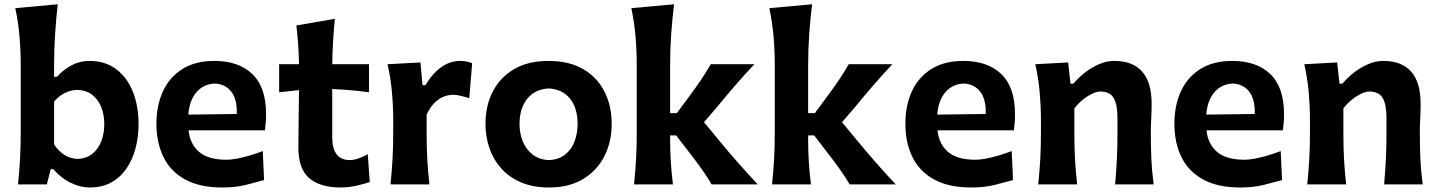

<svg xmlns="http://www.w3.org/2000/svg" viewBox="-20 -846 6602 881"><path d="M391.9 14.3Q448.9 14.3 491 -9.2Q533.2 -32.8 560.8 -73.4Q588.5 -114 602.2 -166.5Q615.8 -219.1 615.8 -276.8Q615.8 -358.9 589.9 -424.4Q564 -489.9 513.7 -528.2Q463.4 -566.5 389.9 -566.5Q345.2 -566.5 307.3 -545.8Q269.5 -525.1 241.2 -493.5H228.2V-546.2Q228.2 -621.8 232.9 -691.3Q237.6 -760.8 244.9 -826.4L50.2 -808.6Q64 -743.6 69.5 -678.8Q75.1 -614.1 75.1 -546.2V-239.5Q75.1 -170.9 71.9 -115.1Q68.8 -59.3 62.6 0H195L213 -70.2H223.8Q261.7 -27.4 305.6 -6.6Q349.5 14.3 391.9 14.3ZM334.6 -116.7Q302.4 -118.3 275.6 -135.3Q248.8 -152.3 228.2 -183.1V-380Q250.3 -406.1 278.4 -419.6Q306.6 -433.2 333.7 -433.6Q375.8 -432.2 403.4 -410.6Q431.1 -389.1 444.8 -353.9Q458.5 -318.7 458.5 -275.5Q458.5 -234.7 445.3 -199Q432 -163.4 404.7 -140.9Q377.3 -118.5 334.6 -116.7Z M1000.9 14.3Q1062.3 14.3 1109.9 2Q1157.5 -10.3 1191.8 -19.8L1185.7 -152.8Q1157.8 -142 1127 -132.8Q1096.2 -123.6 1068.1 -118.3Q1040 -113 1019.7 -113Q936.4 -113 894.1 -148.6Q851.9 -184.2 845.3 -247.9H1195.5Q1198 -265.1 1199.4 -282.8Q1200.8 -300.5 1200.8 -323Q1200.8 -445.6 1137.9 -506.1Q1075.1 -566.5 963.3 -566.5Q876.5 -566.5 817.2 -529.5Q758 -492.4 727.9 -427.3Q697.8 -362.2 697.8 -277.7Q697.8 -192.5 729.5 -126.6Q761.2 -60.7 828.2 -23.2Q895.3 14.3 1000.9 14.3ZM1066.5 -323 844.2 -320.1Q848.9 -384.7 881.2 -422.5Q913.4 -460.3 965 -462.7Q1014.3 -460.6 1041.6 -424.9Q1068.8 -389.2 1066.5 -323Z M1543.4 14.3Q1579.7 14.3 1617.8 5.6Q1656 -3.1 1676.6 -10.9L1667.6 -138.4Q1647.5 -126.5 1624.9 -119Q1602.3 -111.4 1586.3 -111.4Q1544.1 -111.4 1524.3 -138.3Q1504.4 -165.1 1504.4 -217.2V-437.5Q1545.7 -435.6 1588.5 -432.1Q1631.2 -428.5 1673.2 -422.6V-551.3H1504.7Q1505.2 -608.9 1508.3 -656.6Q1511.3 -704.4 1516.4 -759.7L1340 -729.2Q1345.1 -684.1 1348.1 -641.7Q1351.1 -599.3 1352.1 -551.3H1260.9V-422.6L1352.1 -432.5Q1351.6 -364.3 1350.3 -299.2Q1349 -234.2 1349 -170Q1349 -71.4 1398.8 -28.6Q1448.6 14.3 1543.4 14.3Z M1771.8 0H1950.4Q1943.7 -59.3 1940.7 -114Q1937.6 -168.8 1937.6 -231.3V-320.3Q1955.8 -358.2 1977.4 -377.7Q1998.9 -397.2 2020.3 -404.2Q2041.7 -411.2 2058.9 -411.2Q2073.2 -411.2 2093.8 -406.3Q2114.4 -401.5 2133.3 -395.3L2146.5 -556.1Q2132.2 -562.2 2116.7 -564.4Q2101.2 -566.5 2088.3 -566.5Q2064.7 -566.5 2038 -556.2Q2011.3 -545.8 1984.4 -521.5Q1957.4 -497.2 1931.9 -455.1H1918.8L1909.1 -559.5L1758.4 -551.3Q1773 -485.6 1778.6 -421.3Q1784.3 -357 1784.3 -294.5V-239.5Q1784.3 -170.9 1781.1 -115.1Q1778 -59.3 1771.8 0Z M2499 -111.4Q2454.2 -113.4 2424.2 -136.5Q2394.2 -159.6 2379 -196.8Q2363.8 -233.9 2363.8 -277.7Q2363.8 -323.6 2379.1 -359.5Q2394.3 -395.4 2424.6 -416.7Q2454.8 -438 2499 -440.3Q2562.5 -435.7 2596.4 -392.5Q2630.3 -349.3 2630.3 -277.7Q2630.3 -233.1 2615.9 -195.9Q2601.6 -158.8 2572.5 -136.1Q2543.3 -113.4 2499 -111.4ZM2499.8 14.3Q2590.9 14.3 2655 -24.2Q2719 -62.6 2752.9 -128.6Q2786.8 -194.7 2786.8 -277.7Q2786.8 -358.9 2754.3 -424.4Q2721.8 -489.9 2657.2 -528.2Q2592.6 -566.5 2496.6 -566.5Q2403.3 -566.5 2338.9 -528.7Q2274.4 -490.8 2241 -425.6Q2207.6 -360.3 2207.6 -277.7Q2207.6 -219.9 2225.4 -167.4Q2243.2 -114.9 2279.2 -74Q2315.3 -33.2 2370.3 -9.5Q2425.2 14.3 2499.8 14.3Z M2889.2 0H3067.8Q3061.1 -54 3058 -103.7Q3054.9 -153.4 3054.9 -209.9V-224.6H3082.6L3149.7 -137.4Q3176.2 -103.5 3200.7 -69Q3225.1 -34.5 3245.2 0H3456.8Q3409.9 -49.9 3365.8 -100.1Q3321.7 -150.3 3280.5 -200.4L3210.3 -285.2L3269.5 -354.1Q3309.7 -403.4 3352.1 -452.4Q3394.6 -501.5 3441.3 -551.3H3241.2Q3220.4 -515 3196 -478.8Q3171.6 -442.7 3144.6 -406.4L3085.7 -326.9H3054.9V-546.2Q3054.9 -621.8 3059.9 -691.3Q3064.8 -760.8 3073.1 -826.4L2876.9 -808.6Q2890.6 -743.6 2896.2 -678.8Q2901.7 -614.1 2901.7 -546.2V-239.5Q2901.7 -170.9 2898.6 -115.1Q2895.4 -59.3 2889.2 0Z M3522.5 0H3701.1Q3694.4 -54 3691.3 -103.7Q3688.2 -153.4 3688.2 -209.9V-224.6H3715.9L3783 -137.4Q3809.5 -103.5 3834 -69Q3858.4 -34.5 3878.5 0H4090.1Q4043.2 -49.9 3999.1 -100.1Q3955 -150.3 3913.8 -200.4L3843.6 -285.2L3902.8 -354.1Q3943 -403.4 3985.4 -452.4Q4027.9 -501.5 4074.6 -551.3H3874.5Q3853.7 -515 3829.3 -478.8Q3804.9 -442.7 3777.9 -406.4L3719 -326.9H3688.2V-546.2Q3688.2 -621.8 3693.2 -691.3Q3698.1 -760.8 3706.4 -826.4L3510.2 -808.6Q3523.9 -743.6 3529.5 -678.8Q3535 -614.1 3535 -546.2V-239.5Q3535 -170.9 3531.9 -115.1Q3528.7 -59.3 3522.5 0Z M4437.4 14.3Q4498.8 14.3 4546.4 2Q4594 -10.3 4628.3 -19.8L4622.2 -152.8Q4594.4 -142 4563.5 -132.8Q4532.7 -123.6 4504.6 -118.3Q4476.5 -113 4456.2 -113Q4372.9 -113 4330.6 -148.6Q4288.4 -184.2 4281.8 -247.9H4632.1Q4634.5 -265.1 4635.9 -282.8Q4637.3 -300.5 4637.3 -323Q4637.3 -445.6 4574.5 -506.1Q4511.6 -566.5 4399.8 -566.5Q4313 -566.5 4253.8 -529.5Q4194.5 -492.4 4164.4 -427.3Q4134.4 -362.2 4134.4 -277.7Q4134.4 -192.5 4166.1 -126.6Q4197.8 -60.7 4264.8 -23.2Q4331.8 14.3 4437.4 14.3ZM4503 -323 4280.7 -320.1Q4285.4 -384.7 4317.7 -422.5Q4349.9 -460.3 4401.6 -462.7Q4450.9 -460.6 4478.1 -424.9Q4505.3 -389.2 4503 -323Z M4743.9 0H4922.5Q4915.8 -59.3 4912.8 -114Q4909.8 -168.8 4909.8 -231.3V-348.3Q4925.4 -369.6 4946.8 -387Q4968.2 -404.5 4990 -415.2Q5011.8 -426 5028.2 -426Q5073.1 -426 5090.3 -396Q5107.5 -366.1 5107.5 -305.5V-231.3Q5107.5 -168.8 5104.7 -114Q5102 -59.3 5096.8 0H5273.8Q5265.6 -59.3 5263.1 -115.1Q5260.6 -170.9 5260.6 -239.5Q5260.6 -267.4 5262.4 -300.9Q5264.3 -334.3 5264.3 -370.2Q5264.3 -467.7 5221.1 -517.1Q5177.9 -566.5 5092.6 -566.5Q5058.1 -566.5 5023.3 -551.6Q4988.5 -536.6 4958.1 -512.8Q4927.7 -488.9 4905.4 -462.1H4891.9L4881.3 -559.5L4730.5 -551.3Q4745.2 -485.6 4750.8 -421.3Q4756.4 -357 4756.4 -294.5V-239.5Q4756.4 -170.9 4753.3 -115.1Q4750.1 -59.3 4743.9 0Z M5671.8 14.3Q5733.2 14.3 5780.8 2Q5828.4 -10.3 5862.7 -19.8L5856.6 -152.8Q5828.7 -142 5797.9 -132.8Q5767.1 -123.6 5739 -118.3Q5710.9 -113 5690.5 -113Q5607.3 -113 5565 -148.6Q5522.8 -184.2 5516.2 -247.9H5866.4Q5868.9 -265.1 5870.3 -282.8Q5871.7 -300.5 5871.7 -323Q5871.7 -445.6 5808.8 -506.1Q5746 -566.5 5634.2 -566.5Q5547.4 -566.5 5488.1 -529.5Q5428.9 -492.4 5398.8 -427.3Q5368.7 -362.2 5368.7 -277.7Q5368.7 -192.5 5400.4 -126.6Q5432.1 -60.7 5499.1 -23.2Q5566.2 14.3 5671.8 14.3ZM5737.4 -323 5515.1 -320.1Q5519.8 -384.7 5552.1 -422.5Q5584.3 -460.3 5635.9 -462.7Q5685.2 -460.6 5712.5 -424.9Q5739.7 -389.2 5737.4 -323Z M5978.3 0H6156.9Q6150.2 -59.3 6147.2 -114Q6144.2 -168.8 6144.2 -231.3V-348.3Q6159.8 -369.6 6181.2 -387Q6202.5 -404.5 6224.4 -415.2Q6246.2 -426 6262.5 -426Q6307.5 -426 6324.7 -396Q6341.9 -366.1 6341.9 -305.5V-231.3Q6341.9 -168.8 6339.1 -114Q6336.3 -59.3 6331.2 0H6508.2Q6500 -59.3 6497.5 -115.1Q6495 -170.9 6495 -239.5Q6495 -267.4 6496.8 -300.9Q6498.6 -334.3 6498.6 -370.2Q6498.6 -467.7 6455.4 -517.1Q6412.2 -566.5 6326.9 -566.5Q6292.5 -566.5 6257.7 -551.6Q6222.9 -536.6 6192.5 -512.8Q6162 -488.9 6139.8 -462.1H6126.3L6115.6 -559.5L5964.9 -551.3Q5979.5 -485.6 5985.2 -421.3Q5990.8 -357 5990.8 -294.5V-239.5Q5990.8 -170.9 5987.7 -115.1Q5984.5 -59.3 5978.3 0Z"/></svg>

Font: Pinar-VF
Style: Regular
Weight: 300
Designer: Amin Abedi
Version: Version 3.0